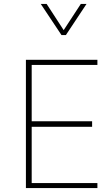

<svg xmlns="http://www.w3.org/2000/svg" viewBox="-20 -953 554 973"><path d="M473.6 -25.4H140.6V-310.5H446.8V-338.4H140.6V-624H473.6V-649.9H111.3V0H473.6ZM186.5 -933.1 291.5 -775.4H314L418.5 -933.1H389.6L302.7 -800.3L216.3 -933.1Z"/></svg>

Font: Estedad VF
Style: Regular
Weight: 100
Designer: Amin Abedi
Version: Version 7.3